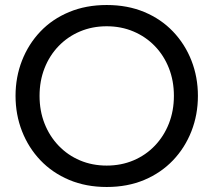

<svg xmlns="http://www.w3.org/2000/svg" viewBox="-20 -733 852 766"><path d="M405.8 13Q323 13 255.9 -15.3Q188.8 -43.6 141.2 -93.6Q93.6 -143.6 67.8 -209.6Q42 -275.6 42 -350.6Q42 -425.5 67.8 -491.4Q93.6 -557.3 141.1 -607.2Q188.6 -657.1 255.8 -685Q323 -713 405.8 -713Q488.9 -713 555.8 -685Q622.7 -657.1 670.3 -607.1Q717.9 -557.2 743.8 -491.3Q769.6 -425.4 769.6 -350.5Q769.6 -275.6 743.8 -209.6Q718 -143.6 670.4 -93.6Q622.8 -43.6 555.9 -15.3Q488.9 13 405.8 13ZM405.7 -72.4Q463.4 -72.4 512.4 -93.1Q561.4 -113.8 597.7 -151.7Q634 -189.6 653.9 -240.3Q673.8 -291 673.8 -350.7Q673.8 -410.4 653.9 -461Q634 -511.6 597.8 -549.1Q561.6 -586.6 512.5 -607.4Q463.4 -628.2 405.7 -628.2Q348 -628.2 299.1 -607.5Q250.2 -586.8 213.9 -549.2Q177.6 -511.6 157.7 -460.9Q137.8 -410.2 137.8 -350.5Q137.8 -290.8 157.7 -240.2Q177.6 -189.6 213.9 -151.7Q250.2 -113.8 299.1 -93.1Q348 -72.4 405.7 -72.4Z"/></svg>

Font: MuseoModerno Thin
Style: Regular
Weight: 100
Designer: Pablo Cosgaya, Héctor Gatti, Marcela Romero, and the Authors of The MuseoModerno Project.
Foundry: Omnibus-Type Team
Version: Version 1.003